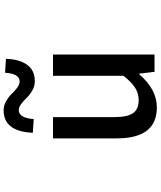

<svg xmlns="http://www.w3.org/2000/svg" viewBox="65 -922 870 1040"><g transform="rotate(-90 500.0 -402.0)"><path d="M438.5 12.7Q270.5 12.7 270.5 -204.1V-549.8H385.7V-217.8Q385.7 -146.5 407.2 -116.2Q428.7 -85.9 477.5 -85.9Q514.6 -85.9 544.4 -105Q574.2 -124 609.4 -168V-549.8H724.6V0H630.9L621.1 -83H618.2Q535.2 12.7 438.5 12.7ZM580.1 -648.4Q553.7 -648.4 529.8 -662.1Q505.9 -675.8 490.7 -691.9Q475.6 -708 457.5 -721.7Q439.5 -735.4 423.8 -735.4Q380.9 -735.4 375 -654.3L300.8 -659.2Q307.6 -817.4 422.9 -817.4Q448.2 -817.4 472.2 -803.7Q496.1 -790 511.2 -773.9Q526.4 -757.8 544.4 -744.1Q562.5 -730.5 578.1 -730.5Q621.1 -730.5 626 -809.6L701.2 -804.7Q699.2 -731.4 668.9 -689.9Q638.7 -648.4 580.1 -648.4Z"/></g></svg>

Font: Gen Shin Gothic Monospace Medium
Style: Regular
Weight: 500
Designer: [Source Han Sans]
Ryoko NISHIZUKA  (kana & ideographs); Paul D. Hunt (Latin, Greek & Cyrillic); Wenlong ZHANG  (bopomofo
Version: Version 1.002.20150607